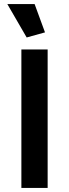

<svg xmlns="http://www.w3.org/2000/svg" viewBox="-20 -923 339 943"><path d="M214 0V-680H85V0ZM111 -739 201 -764 150 -903H16Z"/></svg>

Font: Catamaran Thin
Style: Bold
Weight: 700
Version: Version 2.000